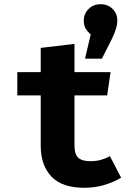

<svg xmlns="http://www.w3.org/2000/svg" viewBox="-20 -873 640 910"><path d="M554 -31Q522 -11 476.5 3Q431 17 379 17Q274 17 223.5 -36.5Q173 -90 173 -182V-421H62V-531H173V-646L333 -665V-531H504L488 -421H333V-182Q333 -142 351 -125.5Q369 -109 408 -109Q436 -109 459 -115.5Q482 -122 501 -133ZM383 -595 410 -710Q396 -721 386.5 -737Q377 -753 377 -775Q377 -807 399.5 -830Q422 -853 457 -853Q491 -853 513.5 -831Q536 -809 536 -775Q536 -757 529.5 -736Q523 -715 512 -692L463 -595Z"/></svg>

Font: Qzxlaeiskcpccdgjqmyffctclhy
Style: Regular
Weight: 700
Monospace: yes
Designer: Carrois Corporate & Edenspiekermann
Foundry: Carrois Corporate GbR & Edenspiekermann AG
Version: Version 2.001